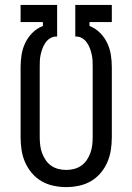

<svg xmlns="http://www.w3.org/2000/svg" viewBox="-20 -755 540 783"><path d="M250 8Q224 8 198 2.5Q172 -3 149.5 -16Q127 -29 110 -49Q93 -69 82.5 -93Q72 -117 68 -143Q64 -169 64 -195V-481Q64 -507 68 -532Q72 -557 83 -580Q94 -603 112.5 -621.5Q131 -640 155 -649V-665H64V-735H213V-606H209Q196 -606 184.5 -599Q173 -592 165.5 -581Q158 -570 153.5 -558Q149 -546 146 -533Q143 -520 142.5 -507Q142 -494 142 -481V-195Q142 -179 144 -162.5Q146 -146 151.5 -131Q157 -116 166 -102.5Q175 -89 188.5 -79.5Q202 -70 218 -66Q234 -62 250 -62Q266 -62 282 -66Q298 -70 311.5 -79.5Q325 -89 334 -102.5Q343 -116 348.5 -131Q354 -146 356 -162.5Q358 -179 358 -195V-481Q358 -494 357.5 -507Q357 -520 354 -533Q351 -546 346.5 -558Q342 -570 334.5 -581Q327 -592 315.5 -599Q304 -606 291 -606H287V-735H436V-665H345V-649Q369 -640 387.5 -621.5Q406 -603 417 -580Q428 -557 432 -532Q436 -507 436 -481V-195Q436 -169 432 -143Q428 -117 417.5 -93Q407 -69 390 -49Q373 -29 350.5 -16Q328 -3 302 2.5Q276 8 250 8Z"/></svg>

Font: Iosevka Term
Style: Regular
Weight: 400
Monospace: yes
Designer: Belleve Invis
Foundry: Belleve Invis
Version: Version 30.0.1